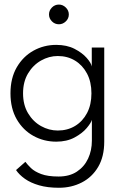

<svg xmlns="http://www.w3.org/2000/svg" viewBox="-20 -624 558 862"><path d="M244.5 219Q193.5 219 155.5 208Q117.5 197 91.8 178.8Q66 160.5 52 139.5L94 102.5Q103 115 119 130.5Q135 146 164.5 157.2Q194 168.5 243 168.5Q292 168.5 325.2 146.5Q358.5 124.5 375.5 88Q392.5 51.5 392.5 7.5V-7H448V12Q448 79 420.8 125.2Q393.5 171.5 347.2 195.2Q301 219 244.5 219ZM392.5 0V-86Q389 -72.5 369.2 -49Q349.5 -25.5 314.8 -6.8Q280 12 232.5 12Q177 12 130.2 -13.8Q83.5 -39.5 55.2 -88.2Q27 -137 27 -205Q27 -273 55.2 -321.8Q83.5 -370.5 130.2 -396.5Q177 -422.5 232.5 -422.5Q280 -422.5 314.5 -404.8Q349 -387 369.2 -364Q389.5 -341 392 -325.5V-410.5H448V0ZM83.5 -205Q83.5 -153 106 -115.5Q128.5 -78 164.2 -58Q200 -38 239.5 -38Q283 -38 317 -58.5Q351 -79 370.8 -116.5Q390.5 -154 390.5 -205Q390.5 -256 370.8 -293.5Q351 -331 317 -351.8Q283 -372.5 239.5 -372.5Q200 -372.5 164.2 -352.2Q128.5 -332 106 -294.5Q83.5 -257 83.5 -205ZM244.5 -515Q226 -515 213 -528.2Q200 -541.5 200 -559Q200 -577 213 -590.2Q226 -603.5 244.5 -603.5Q262 -603.5 275.5 -590.2Q289 -577 289 -559Q289 -541 275.5 -528Q262 -515 244.5 -515Z"/></svg>

Font: League Spartan Thin Light
Style: Regular
Weight: 300
Version: Version 2.002